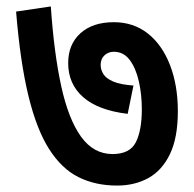

<svg xmlns="http://www.w3.org/2000/svg" viewBox="-20 -617 603 597"><path d="M533 -271Q533 -189 508.5 -138Q484 -87 441.5 -63.5Q399 -40 344 -40Q277 -40 224.5 -66Q172 -92 133 -153Q94 -214 68.5 -318.5Q43 -423 30 -581L138 -597Q148 -451 170.5 -348.5Q193 -246 232 -192Q271 -138 330 -138Q384 -138 402.5 -175Q421 -212 421 -277Q421 -324 411.5 -365Q402 -406 383 -431Q364 -456 334 -456Q322 -456 312.5 -450.5Q303 -445 298 -436Q293 -427 293 -415Q293 -400 301.5 -386.5Q310 -373 332 -363.5Q354 -354 395 -351L377 -263Q285 -274 238.5 -315Q192 -356 192 -421Q192 -479 230 -513.5Q268 -548 334 -548Q395 -548 439.5 -513Q484 -478 508.5 -415Q533 -352 533 -271Z"/></svg>

Font: Noto Sans Devanagari SemiBold
Style: Regular
Weight: 600
Version: Version 2.003